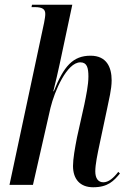

<svg xmlns="http://www.w3.org/2000/svg" viewBox="-20 -780 547 810"><path d="M373 10C436 10 460 -17 486 -48L479 -55C459 -29 438 -11 416 -11C394 -11 382 -28 382 -57C382 -86 391 -129 401 -176L432 -322C439 -357 451 -403 451 -441C451 -496 430 -545 362 -545C288 -545 249 -501 207 -395H205C212 -421 228 -492 232 -511L285 -760H115L113 -750H126C161 -750 171 -740 171 -721C171 -711 169 -701 166 -684L20 0H119L193 -325C210 -395 262 -517 319 -517C347 -517 353 -494 353 -457C353 -421 343 -375 336 -340L305 -201C296 -155 288 -110 288 -80C288 -24 318 10 373 10Z"/></svg>

Font: Noto Serif Display ExtraCondensed Medium
Style: Italic
Weight: 500
Width: 2
Italic angle: -12°
Designer: Monotype Design Team
Foundry: Monotype Imaging Inc.
Version: Version 2.009